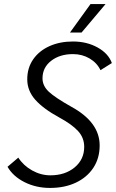

<svg xmlns="http://www.w3.org/2000/svg" viewBox="-20 -914 570 944"><path d="M17 -94 70 -139Q95 -100 138 -76Q181 -52 228 -52Q300 -52 347 -91Q394 -130 394 -192Q394 -237 363.5 -270Q333 -303 272 -336Q193 -379 153.5 -423.5Q114 -468 114 -524Q114 -580 143 -622Q172 -664 223 -687Q274 -710 339 -710Q407 -710 460 -680.5Q513 -651 530 -604L474 -569Q457 -605 420.5 -626.5Q384 -648 339 -648Q274 -648 231.5 -615Q189 -582 189 -529Q189 -492 220 -463Q251 -434 331 -389Q470 -313 470 -199Q470 -136 439 -89Q408 -42 353 -16Q298 10 226 10Q157 10 100.5 -18.5Q44 -47 17 -94ZM425 -894H499L381 -754H324Z"/></svg>

Font: Sarabun Light
Style: Italic
Weight: 300
Italic angle: -10°
Designer: Suppakit Chalermlarp | Katatrad Co.,Ltd.
Foundry: Cadson Demak Co.,Ltd.
Version: Version 1.000; ttfautohint (v1.6)